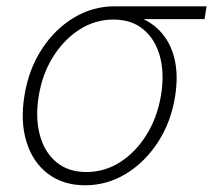

<svg xmlns="http://www.w3.org/2000/svg" viewBox="-20 -562 659 594"><path d="M243.2 11.2Q175.3 11.2 128.4 -24.4Q81.5 -60.1 62 -122.8Q42.5 -185.5 55.7 -266.6Q68.8 -347.7 109.4 -409.9Q149.9 -472.2 208.5 -507.3Q267.1 -542.5 334.5 -542.5H619.1L612.8 -502.9H388.2L330.6 -501.5Q273.9 -501.5 225.8 -470.5Q177.7 -439.5 144.5 -386.7Q111.3 -334 100.1 -266.6Q88.9 -199.7 102.8 -146Q116.7 -92.3 153.6 -61Q190.4 -29.8 247.1 -29.8Q304.2 -29.8 352.3 -60.8Q400.4 -91.8 433.6 -145.5Q466.8 -199.2 478 -266.6Q489.3 -334 474.9 -387.2Q460.4 -440.4 423.8 -470.9Q387.2 -501.5 330.6 -501.5L331.5 -522Q381.8 -522 421.4 -503.9Q460.9 -485.8 486.8 -451.9Q512.7 -418 522 -370.1Q531.2 -322.3 521.5 -262.7Q508.8 -183.6 468.3 -121.6Q427.7 -59.6 369.4 -24.2Q311 11.2 243.2 11.2Z"/></svg>

Font: Inter 16pt ExtraLight
Style: Italic
Weight: 250
Italic angle: -9.3988°
Version: Version 4.001;git-66647c0bb